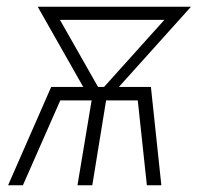

<svg xmlns="http://www.w3.org/2000/svg" viewBox="-20 -550 616 570"><path d="M4 0H48L159 -252H252L210 0H254L295 -252H389L416 0H459L428 -292H333L547 -530H92L227 -292H132ZM271 -292 158 -491H468L289 -292Z"/></svg>

Font: Iosevka Sparkle XLtObl
Style: Regular
Weight: 200
Italic angle: -9°
Designer: Belleve Invis
Foundry: Belleve Invis
Version: Version 4.5.0; ttfautohint (v1.8.3)